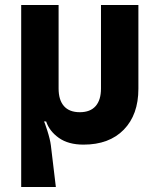

<svg xmlns="http://www.w3.org/2000/svg" viewBox="-20 -570 640 770"><path d="M65 180V-550H215V-215Q215 -169 236.5 -144.5Q258 -120 300 -120Q342 -120 363.5 -144.5Q385 -169 385 -215V-550H535V-214Q535 -110 476.5 -50Q418 10 315 10Q254 10 216 -17Q178 -44 165 -83H156Q158 -83 169.5 -47Q181 -11 184 13L204 180Z"/></svg>

Font: JetBrains Mono Extra Bold
Style: Regular
Weight: 800
Monospace: yes
Designer: Philipp Nurullin, Konstantin Bulenkov
Foundry: JetBrains
Version: 2.002